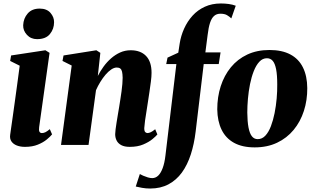

<svg xmlns="http://www.w3.org/2000/svg" viewBox="-20 -835 1816 1106"><path d="M124 11Q97 11 76.8 3Q56.5 -5 46 -20.2Q35.5 -35.5 38.5 -58Q40.5 -73 44.5 -100.5Q48.5 -128 53.8 -165.8Q59 -203.5 65.5 -249.8Q72 -296 79 -348.2Q86 -400.5 93.5 -456.5L38.5 -484L44 -515.5L241.5 -545.5L265.5 -530.5L205.5 -102.5Q203 -84.5 207.2 -76.5Q211.5 -68.5 221.5 -68.5Q231.5 -68.5 241.8 -73.5Q252 -78.5 267 -91L280 -61Q270 -48.5 249.5 -31.5Q229 -14.5 197.8 -1.8Q166.5 11 124 11ZM193.5 -609.5Q158 -609.5 135.2 -634.2Q112.5 -659 113.5 -689.5Q115 -729 139.5 -757.2Q164 -785.5 208.5 -785.5Q249.5 -785.5 270.8 -760.8Q292 -736 291.5 -707Q291.5 -668 267.5 -638.8Q243.5 -609.5 193.5 -609.5Z M543.5 -397.5Q557.5 -425 576.5 -451.2Q595.5 -477.5 619.8 -498.8Q644 -520 672.2 -532.8Q700.5 -545.5 733 -545.5Q789.5 -545.5 821.2 -512.8Q853 -480 853 -415.5Q853 -394.5 849.2 -365.2Q845.5 -336 840.8 -305Q836 -274 832 -247Q828.5 -222 823.8 -194Q819 -166 815.5 -140.2Q812 -114.5 811 -97Q811 -79 817 -73.8Q823 -68.5 829.5 -68.5Q838 -68.5 848.5 -73.5Q859 -78.5 874 -90.5L886.5 -60.5Q878.5 -50.5 858 -33.5Q837.5 -16.5 805 -2.8Q772.5 11 727.5 11Q697 11 678.5 1Q660 -9 651.8 -25.5Q643.5 -42 643.5 -62Q643.5 -72.5 645.8 -90Q648 -107.5 651.5 -129.2Q655 -151 658.8 -173.8Q662.5 -196.5 666 -216.5Q669.5 -238.5 673.2 -262Q677 -285.5 680 -308.2Q683 -331 684.8 -351.2Q686.5 -371.5 686.5 -387.5Q686 -409.5 683 -422.2Q680 -435 672.5 -440.5Q665 -446 652.5 -446Q637.5 -446 620.8 -434.8Q604 -423.5 588 -404.8Q572 -386 557.8 -362.8Q543.5 -339.5 533 -315.5L490 0H331.5L393 -457.5L340 -484L346 -515.5L535 -545.5L558 -530.5Z M1015 -584Q1022 -629 1040.8 -670.5Q1059.5 -712 1089.2 -744.8Q1119 -777.5 1160 -796.2Q1201 -815 1252.5 -815Q1275.5 -815 1297.5 -812Q1319.5 -809 1338 -802L1312.5 -729Q1301.5 -739.5 1287.5 -747.8Q1273.5 -756 1249.5 -756Q1227.5 -756 1213 -743Q1198.5 -730 1189.8 -703.2Q1181 -676.5 1176 -633.5L1163 -533H1250.5L1240 -466H1153.5L1107 -77Q1098.5 -5.5 1079 54.8Q1059.5 115 1027.8 158.8Q996 202.5 950.5 226.8Q905 251 845 251Q820.5 251 798.2 247Q776 243 762 239.5L785.5 167.5Q792 171.5 804.5 177Q817 182.5 831.2 186.8Q845.5 191 856.5 191Q876.5 191 891.5 176.5Q906.5 162 917.2 133Q928 104 933 61L996 -466H937.5L945 -503L1007 -531.5Z M1532 -547Q1604.5 -547 1652.8 -521.2Q1701 -495.5 1725.2 -446.2Q1749.5 -397 1750 -327.5Q1750.5 -258 1730.5 -196Q1710.5 -134 1671.5 -86.8Q1632.5 -39.5 1576 -12.8Q1519.5 14 1447 14Q1376 14 1328.2 -12.2Q1280.5 -38.5 1256.5 -87.8Q1232.5 -137 1231.5 -205Q1231.5 -276.5 1251.5 -338.5Q1271.5 -400.5 1310 -447.5Q1348.5 -494.5 1404.5 -520.8Q1460.5 -547 1532 -547ZM1517.5 -499.5Q1492.5 -499.5 1473.8 -479.2Q1455 -459 1441.8 -425.2Q1428.5 -391.5 1420.2 -350.2Q1412 -309 1408.2 -266.2Q1404.5 -223.5 1404.5 -186.5Q1405 -134.5 1411.5 -100.5Q1418 -66.5 1431 -50Q1444 -33.5 1464.5 -33.5Q1490 -33.5 1508.8 -53.8Q1527.5 -74 1540.5 -108Q1553.5 -142 1561.8 -183.5Q1570 -225 1573.8 -268Q1577.5 -311 1577 -348.5Q1577 -403 1570.5 -436.2Q1564 -469.5 1551 -484.5Q1538 -499.5 1517.5 -499.5Z"/></svg>

Font: Merriweather 72pt Black
Style: Italic
Weight: 900
Italic angle: -7.8°
Version: Version 2.101